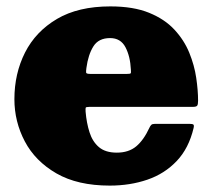

<svg xmlns="http://www.w3.org/2000/svg" viewBox="-20 -560 666 600"><path d="M25 -250Q25 -330 58.2 -395.8Q91.5 -461.5 158 -500.8Q224.5 -540 325 -540Q397 -540 446 -520Q495 -500 525.2 -467.2Q555.5 -434.5 571.5 -395.2Q587.5 -356 593.2 -316.8Q599 -277.5 599 -245Q599 -233.5 596.2 -229.8Q593.5 -226 582 -226H259Q248.5 -226 247.8 -223.2Q247 -220.5 247.5 -211Q250.5 -175.5 259.8 -146.5Q269 -117.5 289.2 -100.2Q309.5 -83 345 -83Q382 -83 405.5 -102.5Q429 -122 447 -161Q449.5 -166.5 452.8 -169.8Q456 -173 465 -173H571Q581.5 -173 584.2 -170.8Q587 -168.5 585 -160Q570 -96.5 532.2 -56.8Q494.5 -17 440.5 1.5Q386.5 20 323 20Q222.5 20 156.2 -18.2Q90 -56.5 57.5 -118.2Q25 -180 25 -250ZM263 -329H376Q386.5 -329 388.2 -330.8Q390 -332.5 389 -342.5Q387 -384 372 -412.5Q357 -441 324 -441Q288 -441 271.8 -415Q255.5 -389 250 -347.5Q248.5 -336.5 249.2 -332.8Q250 -329 263 -329Z"/></svg>

Font: Besley* Fatface
Style: Regular
Weight: 900
Designer: Owen Earl
Foundry: indestructible type*
Version: Version 3.000; ttfautohint (v1.8.3)